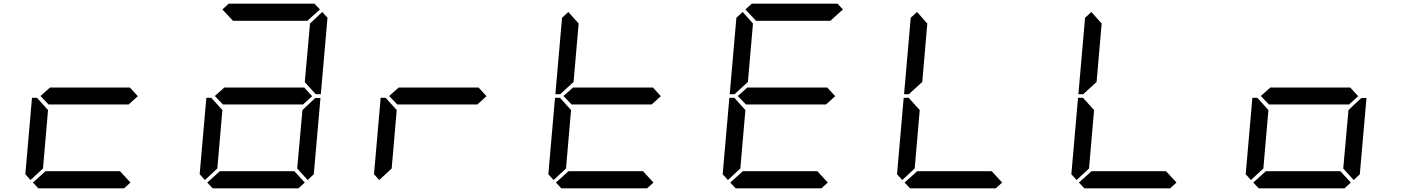

<svg xmlns="http://www.w3.org/2000/svg" viewBox="-20 -1020 7595 1040"><path d="M145.5 -44.9 117.2 -76.2 153.3 -490.2H180.7L184.6 -485.4L240.2 -423.8L212.9 -107.4ZM726.6 -499 675.8 -453.1V-454.1H244.1V-453.1L199.2 -500L252 -546.9V-545.9H683.6ZM686.5 -31.2 652.3 0H187.5L158.2 -31.2L226.6 -92.8H629.9Z M1089.8 -44.9 1061.5 -76.2 1097.7 -490.2H1125L1128.9 -485.4L1184.6 -423.8L1157.2 -107.4ZM1184.6 -968.8 1218.8 -1000H1683.6L1712.9 -968.8L1644.5 -907.2H1242.2ZM1670.9 -499 1620.1 -453.1V-454.1H1188.5V-453.1L1143.6 -500L1196.3 -546.9V-545.9H1627.9ZM1683.6 -485.4 1689.5 -489.3H1715.8L1679.7 -76.2L1646.5 -44.9L1589.8 -107.4L1618.2 -423.8ZM1725.6 -955.1 1753.9 -923.8 1717.8 -509.8H1691.4L1686.5 -513.7L1630.9 -575.2L1659.2 -892.6ZM1630.9 -31.2 1596.7 0H1131.8L1102.5 -31.2L1170.9 -92.8H1574.2Z M2034.2 -44.9 2005.9 -76.2 2042 -490.2H2069.3L2073.2 -485.4L2128.9 -423.8L2101.6 -107.4ZM2615.2 -499 2564.5 -453.1V-454.1H2132.8V-453.1L2087.9 -500L2140.6 -546.9V-545.9H2572.3Z M2978.5 -44.9 2950.2 -76.2 2986.3 -490.2H3013.7L3017.6 -485.4L3073.2 -423.8L3045.9 -107.4ZM3019.5 -514.6 3015.6 -509.8H2988.3L3024.4 -923.8L3058.6 -955.1L3114.3 -892.6L3086.9 -576.2ZM3559.6 -499 3508.8 -453.1V-454.1H3077.1V-453.1L3032.2 -500L3085 -546.9V-545.9H3516.6ZM3519.5 -31.2 3485.4 0H3020.5L2991.2 -31.2L3059.6 -92.8H3462.9Z M3922.9 -44.9 3894.5 -76.2 3930.7 -490.2H3958L3961.9 -485.4L4017.6 -423.8L3990.2 -107.4ZM3963.9 -514.6 3960 -509.8H3932.6L3968.8 -923.8L4002.9 -955.1L4058.6 -892.6L4031.2 -576.2ZM4017.6 -968.8 4051.8 -1000H4516.6L4545.9 -968.8L4477.5 -907.2H4075.2ZM4503.9 -499 4453.1 -453.1V-454.1H4021.5V-453.1L3976.6 -500L4029.3 -546.9V-545.9H4460.9ZM4463.9 -31.2 4429.7 0H3964.8L3935.5 -31.2L4003.9 -92.8H4407.2Z M4867.2 -44.9 4838.9 -76.2 4875 -490.2H4902.3L4906.2 -485.4L4961.9 -423.8L4934.6 -107.4ZM4908.2 -514.6 4904.3 -509.8H4877L4913.1 -923.8L4947.3 -955.1L5002.9 -892.6L4975.6 -576.2ZM5408.2 -31.2 5374 0H4909.2L4879.9 -31.2L4948.2 -92.8H5351.6Z M5811.5 -44.9 5783.2 -76.2 5819.3 -490.2H5846.7L5850.6 -485.4L5906.2 -423.8L5878.9 -107.4ZM5852.5 -514.6 5848.6 -509.8H5821.3L5857.4 -923.8L5891.6 -955.1L5947.3 -892.6L5919.9 -576.2ZM6352.5 -31.2 6318.4 0H5853.5L5824.2 -31.2L5892.6 -92.8H6295.9Z M6755.9 -44.9 6727.5 -76.2 6763.7 -490.2H6791L6794.9 -485.4L6850.6 -423.8L6823.2 -107.4ZM7336.9 -499 7286.1 -453.1V-454.1H6854.5V-453.1L6809.6 -500L6862.3 -546.9V-545.9H7293.9ZM7349.6 -485.4 7355.5 -489.3H7381.8L7345.7 -76.2L7312.5 -44.9L7255.9 -107.4L7284.2 -423.8ZM7296.9 -31.2 7262.7 0H6797.9L6768.6 -31.2L6836.9 -92.8H7240.2Z"/></svg>

Font: my7seg
Style: Book
Weight: 400
Italic angle: -5°
Designer: Keshikan(Twitter:@keshinomi_88pro)
Version: Version 0.46